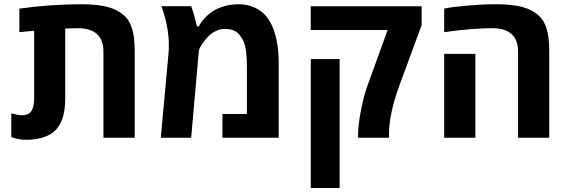

<svg xmlns="http://www.w3.org/2000/svg" viewBox="-20 -660 2727 920"><path d="M34.2 -3.4V-116.7Q66.9 -107.9 85.4 -107.9Q104 -107.9 116 -114.7Q127.9 -121.6 133.8 -133.8Q143.6 -155.8 143.6 -186.5V-512.7L72.8 -505.9V-618.7Q222.7 -639.6 371.1 -639.6Q481 -639.6 535.6 -611.8Q563.5 -597.7 581.3 -579.3Q599.1 -561 608.9 -533.7Q618.7 -506.3 622.1 -478.3Q625.5 -450.2 625.5 -411.6V0H475.6V-412.1Q475.6 -524.9 352.1 -524.9Q324.7 -524.9 292.5 -523.4V-186.5Q292.5 -73.2 236.3 -27.3Q215.3 -10.3 181.9 -0.2Q148.4 9.8 107.4 9.8Q66.4 9.8 34.2 -3.4Z M789.1 -444.3Q789.1 -531.7 753.4 -630.4H896Q903.3 -611.3 910.6 -585.9L923.8 -533.7H933.1Q935.1 -538.1 939 -545.2Q942.9 -552.2 958.7 -570.6Q974.6 -588.9 994.1 -602.8Q1013.7 -616.7 1047.6 -628.2Q1081.5 -639.6 1123.8 -639.6Q1166 -639.6 1200.7 -623.5Q1235.4 -607.4 1256.6 -581.1Q1277.8 -554.7 1291.5 -517.1Q1315.4 -451.2 1315.4 -356.4V0H1045.9V-113.8H1163.1V-339.4Q1163.1 -426.3 1147 -461.9Q1139.6 -478 1128.4 -492.2Q1106 -521.5 1057.1 -521.5Q1034.7 -521.5 1013.4 -511Q992.2 -500.5 978 -485.4Q949.2 -454.6 938 -430.7L933.1 -419.9L896 0H750.5L787.1 -399.9Q789.1 -422.4 789.1 -444.3Z M1843.8 -16.6V0H1695.8V-16.6Q1695.8 -56.2 1708.5 -125.7Q1721.2 -195.3 1739.7 -246.6L1837.4 -516.1H1468.8V-629.9H2000.5V-540L1894.5 -252.4Q1843.8 -114.7 1843.8 -16.6ZM1607.4 240.7H1469.2V-377H1607.4Z M2611.8 -411.6V0H2462.4V-412.1Q2462.4 -524.9 2338.4 -524.9Q2294.4 -524.9 2236.8 -520.3Q2179.2 -515.6 2143.6 -510.7L2108.4 -505.9V-618.7Q2144 -626.5 2217.5 -633.1Q2291 -639.6 2351.6 -639.6Q2412.1 -639.6 2453.1 -632.8Q2494.1 -626 2522 -611.8Q2549.8 -597.7 2567.6 -579.3Q2585.4 -561 2595.2 -533.7Q2605 -506.3 2608.4 -478.3Q2611.8 -450.2 2611.8 -411.6ZM2257.8 0H2108.4V-401.9H2257.8Z"/></svg>

Font: Open Sans Hebrew
Style: Bold
Weight: 700
Foundry: Ascender Corporation, Yanek Iontef
Version: Version 2.001;PS 002.001;hotconv 1.0.70;makeotf.lib2.5.58329